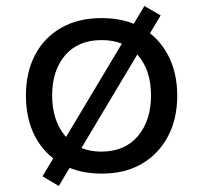

<svg xmlns="http://www.w3.org/2000/svg" viewBox="-20 -567 674 637"><path d="M317 9Q240 9 183.5 -23.5Q127 -56 96.5 -114Q66 -172 66 -250Q66 -327 96.5 -385Q127 -443 183.5 -475Q240 -507 317 -507Q395 -507 450.5 -475Q506 -443 537 -385Q568 -327 568 -250Q568 -172 537 -114Q506 -56 450.5 -23.5Q395 9 317 9ZM316 -64Q394 -64 437.5 -115.5Q481 -167 481 -251Q481 -333 438 -383.5Q395 -434 317 -434Q239 -434 196 -383.5Q153 -333 153 -251Q153 -167 196.5 -115.5Q240 -64 316 -64ZM175 50 121 18 459 -547 513 -516Z"/></svg>

Font: Nunito Sans 6pt
Style: Regular
Weight: 400
Version: Version 3.101;gftools[0.9.27]